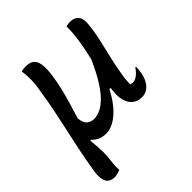

<svg xmlns="http://www.w3.org/2000/svg" viewBox="-202 -669 1005 1005"><g transform="rotate(-45 300.0 -166.5)"><path d="M151 -536Q178 -536 194.5 -524Q211 -512 216 -483Q221 -454 214 -403Q208 -361 199 -323Q190 -285 178 -243.5Q166 -202 150 -151Q152 -119 167.5 -103.5Q183 -88 209 -88Q232 -88 257.5 -100Q283 -112 310.5 -140.5Q338 -169 367.5 -218.5Q397 -268 429 -343L399 -142H376Q335 -65 289 -27Q243 11 200 11Q174 11 153.5 2Q133 -7 120 -23L114 -21Q117 8 118.5 30Q120 52 120 69Q120 86 119 100.5Q118 115 116 128Q113 151 112.5 166Q112 181 113 194Q101 198 90.5 201Q80 204 67 204Q49 204 34.5 194.5Q20 185 15 161Q10 137 17 95Q29 22 41.5 -37Q54 -96 66 -150.5Q78 -205 90 -263.5Q102 -322 113 -394Q118 -421 119.5 -443Q121 -465 120.5 -486Q120 -507 116 -532Q125 -534 133 -535Q141 -536 151 -536ZM449 -533Q454 -534 458.5 -535Q463 -536 468 -536.5Q473 -537 477 -537Q501 -537 515 -527.5Q529 -518 534.5 -502.5Q540 -487 538 -466Q534 -417 522.5 -364.5Q511 -312 498 -258.5Q485 -205 477 -154Q473 -132 471.5 -115.5Q470 -99 470 -83Q474 -81 478.5 -80Q483 -79 487 -79Q499 -79 510.5 -85.5Q522 -92 533 -103Q544 -114 551 -126H557Q557 -115 556 -105Q555 -95 553 -83Q549 -62 542 -46.5Q535 -31 525 -19Q519 -11 509.5 -4.5Q500 2 489.5 5.5Q479 9 467 9Q436 9 415 -7.5Q394 -24 385.5 -55.5Q377 -87 383 -130Q390 -184 400.5 -235.5Q411 -287 422.5 -336.5Q434 -386 441.5 -435Q449 -484 449 -533Z"/></g></svg>

Font: Rec Mono Duotone
Style: Italic
Weight: 400
Italic angle: -10°
Monospace: yes
Version: Version 1.085; ttfautohint (v1.8.4.7-5d5b)